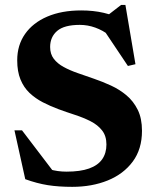

<svg xmlns="http://www.w3.org/2000/svg" viewBox="-20 -730 622 764"><path d="M477 -648 398 -661 462 -710.5H479L519 -474.5L489 -467.5L380.5 -629.5L417 -588Q389 -609.5 359 -620.2Q329 -631 297.5 -631Q235.5 -631 207.5 -607Q179.5 -583 179.5 -543Q179.5 -515 194 -496Q208.5 -477 233.2 -463.5Q258 -450 289.2 -439.2Q320.5 -428.5 354.5 -416.5Q388 -405 421.8 -389.5Q455.5 -374 483.2 -350.8Q511 -327.5 528 -293.2Q545 -259 545 -209.5Q545 -136.5 508.2 -87Q471.5 -37.5 408.8 -12Q346 13.5 267.5 13.5Q213.5 13.5 170.5 6.8Q127.5 0 80.5 -17L37.5 -211.5H67.5L216 -16.5L104 -87Q144.5 -66 176.8 -56.5Q209 -47 244.5 -47Q299.5 -47 334.5 -59.5Q369.5 -72 386.5 -96.2Q403.5 -120.5 403.5 -155Q403.5 -189 386.2 -211Q369 -233 340.5 -247.5Q312 -262 278 -273Q244 -284 211.5 -296Q179.5 -308 150 -323.2Q120.5 -338.5 97.5 -360.2Q74.5 -382 61.5 -413.8Q48.5 -445.5 48.5 -490Q48.5 -550.5 79.8 -595Q111 -639.5 168.2 -664Q225.5 -688.5 303 -688.5Q351.5 -688.5 392.5 -679Q433.5 -669.5 477 -648Z"/></svg>

Font: Newsreader 24pt
Style: Bold
Weight: 700
Designer: Hugues Gentile
Foundry: Production Type
Version: Version 1.003